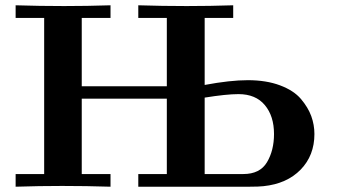

<svg xmlns="http://www.w3.org/2000/svg" viewBox="-20 -706 1274 726"><path d="M39.1 0V-47.9H147V-638.2H39.1V-686Q129.9 -683.1 222.2 -683.1Q310.1 -683.1 397.9 -686V-638.2H289.1V-379.9H610.8V-638.2H502.9V-686Q593.8 -683.1 686 -683.1Q773.9 -683.1 861.8 -686V-638.2H753.9V-384.8Q850.1 -402.8 917 -402.8Q986.8 -402.8 1038.8 -383.3Q1090.8 -363.8 1117.9 -331.8Q1145 -299.8 1157 -266.8Q1168.9 -233.9 1168.9 -199.2Q1168.9 -118.2 1116.9 -64.7Q1064.9 -11.2 976.1 -2Q959 0 923.8 0H502.9V-47.9H610.8V-333H289.1V-47.9H397.9V0Q306.2 -2.9 214.8 -2.9Q127.9 -2.9 39.1 0ZM753.9 -47.9H899.9Q962.9 -47.9 989.5 -92.5Q1016.1 -137.2 1016.1 -199.2Q1016.1 -267.1 981.4 -308.6Q946.8 -350.1 881.8 -350.1Q835.9 -350.1 753.9 -336.9Z"/></svg>

Font: CMU Serif
Style: Bold
Weight: 700
Version: Version 0.7.0